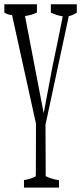

<svg xmlns="http://www.w3.org/2000/svg" viewBox="-26 -557 386 889"><path d="M185.5 258.8Q214.8 272.9 247.1 277.3Q247.1 299.3 247.1 311.5H85Q85 299.3 85 276.9Q113.8 272.9 139.6 259.8Q139.6 241.2 140.1 226.6Q140.6 126 140.6 16.1V15.6Q86.4 -231 29.8 -487.3Q11.7 -487.8 -5.9 -498.5Q-5.9 -512.7 -5.9 -537.1H145Q145 -513.2 145 -499Q118.7 -486.3 89.8 -482.9Q134.3 -252.9 176.3 -32.7Q195.8 -134.3 216.3 -245.6Q240.2 -358.4 264.6 -481.4Q237.3 -485.4 209.5 -498.5Q209.5 -512.7 209.5 -537.1H329.6Q329.6 -512.7 329.6 -498.5Q311 -485.8 292.5 -482.4Q237.3 -226.1 184.6 20.5V21Q185.1 128.9 185.5 227.1Q185.5 248 185.5 258.8Z"/></svg>

Font: Scarab Serif
Style: Condensed-Light
Weight: 300
Designer: John Roberts
Foundry: Scarab
Version: 1.0